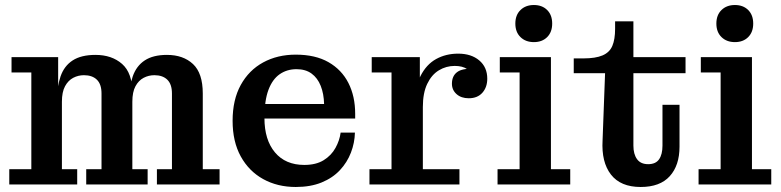

<svg xmlns="http://www.w3.org/2000/svg" viewBox="-20 -736 3114 766"><path d="M17 0V-61H105V-447H26V-508H212V-345L227 -347V-61H288V0ZM324 0V-61H385V-363Q385 -400 366.5 -418Q348 -436 315 -436Q292 -436 272 -425.5Q252 -415 239.5 -392Q227 -369 227 -330L207 -329Q207 -389 221.5 -431Q236 -473 270 -495Q304 -517 361 -517Q426 -517 467 -481Q508 -445 508 -366V-61H569V0ZM606 0V-61H666V-363Q666 -400 647.5 -418Q629 -436 596 -436Q573 -436 553 -425.5Q533 -415 520.5 -392Q508 -369 508 -330L495 -329Q495 -389 509.5 -431Q524 -473 557.5 -495Q591 -517 646 -517Q711 -517 750 -480.5Q789 -444 789 -363V-61H856V0Z M1160 10Q1087 10 1030 -21.5Q973 -53 940.5 -112Q908 -171 908 -254Q908 -338 940.5 -397Q973 -456 1030 -487Q1087 -518 1160 -518L1163 -460Q1125 -460 1096 -440Q1067 -420 1051 -377.5Q1035 -335 1035 -265Q1035 -178 1077 -128Q1119 -78 1194 -78Q1241 -78 1271.5 -97Q1302 -116 1318.5 -146Q1335 -176 1339 -207H1396Q1395 -166 1380 -127Q1365 -88 1336 -57Q1307 -26 1263 -8Q1219 10 1160 10ZM973 -263V-321H1273L1397 -282V-263ZM1273 -321Q1272 -362 1259.5 -393.5Q1247 -425 1223 -442.5Q1199 -460 1163 -460L1160 -518Q1238 -518 1290.5 -488Q1343 -458 1370 -405Q1397 -352 1397 -282Z M1454 0V-61H1542V-447H1463V-508H1655V-333L1667 -335V-61H1813V0ZM1633 -309Q1634 -386 1657.5 -432.5Q1681 -479 1720 -500.5Q1759 -522 1808 -522Q1860 -522 1892 -495Q1924 -468 1924 -422Q1924 -388 1904.5 -366Q1885 -344 1850 -344Q1820 -344 1801.5 -360.5Q1783 -377 1783 -402Q1783 -433 1804 -448.5Q1825 -464 1869 -461L1864 -423Q1862 -447 1844 -460Q1826 -473 1794 -473Q1760 -473 1731 -455.5Q1702 -438 1684.5 -401.5Q1667 -365 1667 -309Z M1965 0V-61H2053V-447H1974V-508H2178V-61H2255V0ZM2110 -568Q2077 -568 2056.5 -588Q2036 -608 2036 -642Q2036 -676 2056.5 -696Q2077 -716 2110 -716Q2143 -716 2163 -696Q2183 -676 2183 -642Q2183 -608 2163 -588Q2143 -568 2110 -568Z M2536 10Q2456 10 2417.5 -39.5Q2379 -89 2384 -176L2394 -444H2269V-503H2308Q2356 -503 2384 -515Q2412 -527 2423 -553Q2434 -579 2434 -621V-651H2507V-155Q2507 -121 2521.5 -101Q2536 -81 2566 -81Q2596 -81 2609.5 -100.5Q2623 -120 2623 -155V-318H2691V-151Q2691 -76 2652 -33Q2613 10 2536 10ZM2507 -444V-508H2715V-444Z M2767 0V-61H2855V-447H2776V-508H2980V-61H3057V0ZM2912 -568Q2879 -568 2858.5 -588Q2838 -608 2838 -642Q2838 -676 2858.5 -696Q2879 -716 2912 -716Q2945 -716 2965 -696Q2985 -676 2985 -642Q2985 -608 2965 -588Q2945 -568 2912 -568Z"/></svg>

Font: Montagu Slab Medium
Style: Regular
Weight: 500
Version: Version 1.000